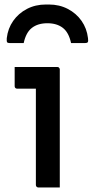

<svg xmlns="http://www.w3.org/2000/svg" viewBox="-20 -831 411 851"><path d="M139 -11Q139 -45 139 -87.5Q139 -130 139 -177Q139 -224 139 -271Q139 -318 139 -361Q139 -404 139 -438H128Q120 -438 111 -438Q102 -438 92.5 -438Q83 -438 74 -438Q65 -438 56 -438Q51 -438 48 -441Q45 -444 45 -449Q45 -470 45 -491.5Q45 -513 45 -534Q62 -534 81.5 -534Q101 -534 122 -534Q143 -534 163.5 -534Q184 -534 202.5 -534Q221 -534 234 -534Q238 -534 240 -532.5Q242 -531 243.5 -528.5Q245 -526 245 -523Q245 -473 245 -418.5Q245 -364 245 -308Q245 -252 245 -198Q245 -144 245 -94Q245 -79 245 -63Q245 -47 245 -31.5Q245 -16 245 0Q220 0 198 0Q176 0 150 0Q146 0 142.5 -3Q139 -6 139 -11ZM190 -728Q148 -728 121.5 -707.5Q95 -687 85 -640Q69 -640 54.5 -640Q40 -640 24 -640Q14 -640 11.5 -644Q9 -648 10 -662Q15 -705 38.5 -738.5Q62 -772 99.5 -791.5Q137 -811 183 -811H197Q243 -811 280.5 -791.5Q318 -772 341.5 -738.5Q365 -705 370 -662Q372 -648 369 -644Q366 -640 356 -640Q340 -640 325.5 -640Q311 -640 295 -640Q285 -687 258.5 -707.5Q232 -728 190 -728Z"/></svg>

Font: Recursive Medium
Style: Regular
Weight: 500
Version: Version 1.085